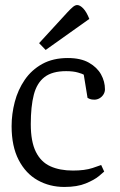

<svg xmlns="http://www.w3.org/2000/svg" viewBox="-20 -733 475 761"><path d="M235 8Q177 8 129.5 -18.5Q82 -45 54 -99Q26 -153 26 -233Q26 -281 38.5 -329Q51 -377 78 -416.5Q105 -456 147.5 -479.5Q190 -503 249 -503Q300 -503 332.5 -484.5Q365 -466 380.5 -438Q396 -410 396 -379Q396 -368 390 -358.5Q384 -349 374.5 -343.5Q365 -338 354 -338Q343 -338 336.5 -340.5Q330 -343 327 -345L312 -437Q308 -440 289 -445.5Q270 -451 242 -451Q187 -451 156.5 -427.5Q126 -404 114 -357.5Q102 -311 102 -241Q102 -172 122 -131.5Q142 -91 179.5 -74Q217 -57 269 -57Q316 -57 346.5 -67Q377 -77 381 -79L393 -53Q390 -50 372 -35Q354 -20 320 -6Q286 8 235 8ZM161 -535 135 -562 247 -684Q260 -698 269 -705.5Q278 -713 286 -713Q297 -713 310 -699.5Q323 -686 334 -658Z"/></svg>

Font: Faustina Light Light
Style: Regular
Weight: 300
Version: Version 1.200